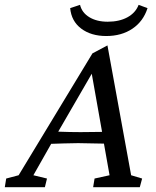

<svg xmlns="http://www.w3.org/2000/svg" viewBox="-61 -780 649 800"><path d="M516.6 -759.8 553.7 -746.1Q536.1 -690.9 490.7 -660.4Q445.3 -629.9 381.8 -629.9Q318.4 -629.9 277.3 -660.9Q236.3 -691.9 231.4 -746.1L272.5 -759.8Q280.3 -727.1 311.3 -708.3Q342.3 -689.5 387.7 -689.5Q436 -689.5 470 -708Q503.9 -726.6 516.6 -759.8ZM-41 0 -35.2 -36.1 16.6 -49.8 324.2 -557.6 386.7 -590.8 485.4 -49.8 531.2 -36.1 521.5 0H327.1L333 -36.1L395.5 -49.8L372.1 -181.6Q295.9 -183.6 264.6 -183.6Q244.6 -183.6 204.3 -182.4Q164.1 -181.2 152.3 -180.7L78.1 -49.8L134.8 -36.1L126 0ZM274.4 -229.5Q293.9 -229.5 324 -230Q354 -230.5 364.3 -230.5L321.3 -472.7L181.6 -231.4Q230.5 -229.5 274.4 -229.5Z"/></svg>

Font: Crimson Pro
Style: Italic
Weight: 400
Italic angle: -12°
Designer: Jacques Le Bailly
Foundry: Baron von Fonthausen
Version: Version 1.003